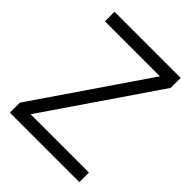

<svg xmlns="http://www.w3.org/2000/svg" viewBox="-201 -824 938 938"><g transform="rotate(45 268.0 -355.0)"><path d="M28 0V-69L421 -644H41V-710H498V-641L105 -66H508V0Z"/></g></svg>

Font: Geist Light
Style: Regular
Weight: 400
Designer: Basement.studio, Andrés Briganti, Mateo Zaragoza
Foundry: Basement.studio, Vercel, Andrés Briganti, Guido Ferreyra, Mateo Zaragoza
Version: Version 1.401